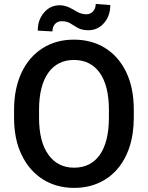

<svg xmlns="http://www.w3.org/2000/svg" viewBox="-20 -916 729 946"><path d="M639.2 -375C639.2 -446.8 627 -508.3 602.1 -560.1C552.7 -663.1 461.4 -720.7 344.2 -720.7C286.1 -720.7 235.4 -707 190.9 -679.2C102.5 -623.5 49.3 -518.1 49.3 -375V-335.9C49.3 -264.2 62 -202.6 87.4 -151.4C137.7 -47.9 229.5 9.8 345.2 9.8C520.5 9.8 639.2 -121.6 639.2 -335.9ZM516.6 -335.9C516.6 -177.2 454.6 -89.8 345.2 -89.8C291.5 -89.8 249.5 -110.8 218.8 -153.3C188 -195.8 172.4 -256.3 172.4 -335.9V-376C172.4 -534.2 236.8 -620.6 344.2 -620.6C453.1 -620.6 516.6 -534.2 516.6 -376ZM451.7 -896.5C451.7 -866.7 431.6 -845.7 406.7 -845.7C390.1 -845.7 375 -849.6 361.8 -856.9C335 -872.1 309.6 -890.1 273.9 -890.1C243.2 -890.1 217.3 -877.9 196.8 -854C176.3 -830.1 166 -800.3 166 -765.1L238.3 -761.2C238.3 -792 257.8 -811.5 282.7 -811.5C300.3 -811.5 314.9 -808.1 326.7 -800.8C338.4 -793.5 350.6 -785.6 363.8 -778.3C377 -771 394 -767.1 415.5 -767.1C446.3 -767.1 472.2 -778.8 492.7 -802.7C513.2 -826.2 523.4 -855.5 523.4 -891.1Z"/></svg>

Font: Vazirmatn Medium
Style: Regular
Weight: 500
Designer: Saber Rastikerdar
Foundry: Saber Rastikerdar
Version: Version 33.003